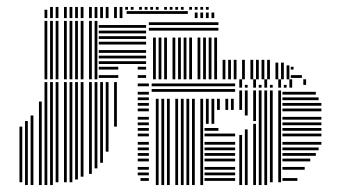

<svg xmlns="http://www.w3.org/2000/svg" viewBox="-20 -532 1008 552"><path d="M44 -8H36V-168H44ZM60 0H52V-184H60ZM76 0H68V-200H76ZM100 0H92V-240H100ZM116 0H108V-296H116ZM132 0H124V-296H132ZM148 -8H140V-296H148ZM172 -8H164V-296H172ZM188 -8H180V-296H188ZM204 -16H196V-296H204ZM220 -24H212V-296H220ZM244 -32H236V-296H244ZM260 -48H252V-296H260ZM276 -64H268V-296H276ZM292 -96H284V-296H292ZM316 -168H308V-296H316ZM408 -12H384V-20H408ZM408 -28H376V-36H408ZM408 -44H376V-52H408ZM408 -68H376V-76H408ZM408 -84H376V-92H408ZM408 -100H376V-108H408ZM408 -116H376V-124H408ZM408 -140H376V-148H408ZM408 -156H376V-164H408ZM408 -172H376V-180H408ZM408 -188H376V-196H408ZM408 -212H376V-220H408ZM408 -228H376V-236H408ZM408 -244H376V-252H408ZM408 -260H376V-268H408ZM408 -284H376V-292H408ZM436 0H428V-176H436ZM452 0H444V-176H452ZM468 0H460V-176H468ZM492 0H484V-176H492ZM508 0H500V-176H508ZM524 0H516V-176H524ZM540 0H532V-176H540ZM564 0H556V-176H564ZM656 -12H568V-20H656ZM656 -28H568V-36H656ZM656 -44H568V-52H656ZM656 -68H568V-76H656ZM656 -84H568V-92H656ZM656 -100H568V-108H656ZM656 -116H568V-124H656ZM656 -140H568V-148H656ZM608 -156H568V-164H608ZM436 -176H428V-248H436ZM452 -176H444V-248H452ZM468 -176H460V-248H468ZM492 -176H484V-248H492ZM508 -176H500V-248H508ZM524 -176H516V-248H524ZM540 -176H532V-248H540ZM564 -176H556V-248H564ZM580 -176H572V-248H580ZM596 -176H588V-248H596ZM612 -216H604V-248H612ZM636 -216H628V-248H636ZM652 -216H644V-248H652ZM656 -268H416V-276H656ZM656 -284H416V-292H656ZM676 0H668V-144H676ZM676 -216H668V-272H676ZM692 0H684V-160H692ZM692 -200H684V-272H692ZM716 0H708V-176H716ZM716 -184H708V-272H716ZM732 0H724V-272H732ZM748 0H740V-272H748ZM764 -8H756V-272H764ZM788 -8H780V-272H788ZM835 -12H792V-20H835ZM856 -44H792V-52H856ZM872 -68H792V-76H872ZM888 -84H792V-92H888ZM896 -100H792V-108H896ZM904 -116H792V-124H904ZM904 -140H792V-148H904ZM904 -156H792V-164H904ZM904 -172H792V-180H904ZM904 -188H792V-196H904ZM904 -212H792V-220H904ZM904 -228H792V-236H904ZM896 -244H792V-252H896ZM888 -260H792V-268H888ZM676 -280H668V-288H676ZM692 -280H684V-288H692ZM716 -280H708V-288H716ZM732 -280H724V-288H732ZM748 -280H740V-288H748ZM764 -280H756V-288H764ZM788 -280H780V-288H788ZM804 -280H796V-288H804ZM820 -280H812V-288H820ZM676 -288H668V-304H676ZM716 -288H708V-304H716ZM748 -288H740V-304H748ZM788 -288H780V-304H788ZM820 -288H812V-304H820ZM860 -288H852V-304H860ZM116 -304H108V-472H116ZM132 -304H124V-472H132ZM148 -304H140V-472H148ZM172 -304H164V-472H172ZM188 -304H180V-472H188ZM204 -304H196V-472H204ZM220 -304H212V-472H220ZM244 -304H236V-472H244ZM260 -304H252V-472H260ZM320 -308H264V-316H320ZM400 -308H376V-316H400ZM320 -332H264V-340H320ZM400 -332H376V-340H400ZM400 -348H264V-356H400ZM400 -364H264V-372H400ZM400 -380H264V-388H400ZM400 -404H264V-412H400ZM400 -420H264V-428H400ZM400 -436H264V-444H400ZM400 -452H264V-460H400ZM428 -304H420V-424H428ZM444 -304H436V-424H444ZM460 -304H452V-424H460ZM484 -304H476V-424H484ZM500 -304H492V-424H500ZM516 -304H508V-424H516ZM532 -304H524V-424H532ZM556 -304H548V-424H556ZM572 -304H564V-424H572ZM588 -304H580V-424H588ZM604 -304H596V-424H604ZM628 -304H620V-360H628ZM644 -304H636V-360H644ZM660 -304H652V-360H660ZM608 -444H408V-452H608ZM608 -460H408V-468H608ZM684 -304H676V-360H684ZM708 -304H700V-360H708ZM724 -304H716V-360H724ZM740 -304H732V-360H740ZM756 -304H748V-360H756ZM780 -304H772V-352H780ZM796 -304H788V-352H796ZM812 -304H804V-344H812ZM848 -308H816V-316H848ZM824 -332H816V-340H824ZM116 -480H108V-504H116ZM132 -480H124V-504H132ZM148 -480H140V-504H148ZM172 -480H164V-504H172ZM188 -480H180V-504H188ZM204 -480H196V-504H204ZM220 -480H212V-504H220ZM244 -480H236V-504H244ZM260 -480H252V-504H260ZM276 -480H268V-504H276ZM292 -480H284V-504H292ZM316 -480H308V-504H316ZM332 -480H324V-504H332ZM520 -492H344V-500H520ZM548 -480H540V-496H548ZM564 -480H556V-496H564ZM580 -480H572V-496H580ZM596 -480H588V-496H596ZM132 -504H124V-512H132ZM148 -504H140V-512H148ZM172 -504H164V-512H172ZM188 -504H180V-512H188ZM204 -504H196V-512H204ZM220 -504H212V-512H220ZM244 -504H236V-512H244ZM260 -504H252V-512H260ZM276 -504H268V-512H276ZM292 -504H284V-512H292ZM316 -504H308V-512H316ZM332 -504H324V-512H332ZM348 -504H340V-512H348ZM364 -504H356V-512H364ZM388 -504H380V-512H388ZM404 -504H396V-512H404ZM420 -504H412V-512H420ZM436 -504H428V-512H436ZM460 -504H452V-512H460ZM476 -504H468V-512H476ZM492 -504H484V-512H492ZM508 -504H500V-512H508ZM532 -504H524V-512H532ZM548 -504H540V-512H548ZM564 -504H556V-512H564ZM580 -504H572V-512H580Z"/></svg>

Font: Rubik Lines
Style: Regular
Weight: 400
Designer: Hubert and Fischer, NaN
Foundry: Hubert and Fischer, NaN
Version: Version 2.201